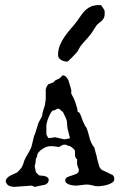

<svg xmlns="http://www.w3.org/2000/svg" viewBox="-20 -729 477 754"><path d="M289.6 -64Q289.1 -64.5 288.1 -67.1Q287.1 -69.8 286.1 -72.8Q285.2 -75.7 284.4 -78.1Q283.7 -80.6 283.7 -81.1Q282.7 -82.5 282.7 -85.2Q282.7 -87.9 282.7 -91.3Q282.7 -94.2 282.7 -97.2Q282.7 -100.1 283.7 -101.6Q276.9 -107.9 275.6 -113Q274.4 -118.2 274.4 -125V-135.3Q274.4 -136.2 273.4 -138.2Q272.5 -140.1 272 -141.1Q270.5 -142.1 266.4 -146.5Q262.2 -150.9 259.8 -151.9Q255.9 -155.3 250 -156.2Q244.1 -157.2 239.7 -160.6Q238.8 -160.6 235.1 -160.6Q231.4 -160.6 230.5 -161.1Q227.1 -160.2 222.4 -158Q217.8 -155.8 216.8 -154.8L211.9 -151.9L188 -154.8H176.3Q169.9 -154.8 163.1 -152.3Q156.2 -149.9 149.7 -146Q143.1 -142.1 137.5 -137Q131.8 -131.8 128.4 -126.5Q127.4 -125.5 126.5 -120.6Q125.5 -115.7 125.5 -114.7Q124.5 -111.8 122.6 -108.6Q120.6 -105.5 120.6 -101.6L119.6 -89.4L116.2 -76.7L120.6 -54.2Q120.6 -53.2 122.1 -51.8Q123.5 -50.3 125.5 -48.3Q130.9 -43 130.9 -42Q130.9 -41.5 132.6 -41Q134.3 -40.5 136.2 -40Q138.2 -39.6 140.1 -39.3Q142.1 -39.1 142.6 -39.1Q145.5 -39.1 150.4 -38.6Q155.3 -38.1 159.9 -36.1Q164.6 -34.2 168 -31Q171.4 -27.8 171.4 -22Q171.4 -16.1 167 -10.7Q162.6 -5.4 156.2 -3.4Q153.8 -2.9 148.4 -2Q143.1 -1 136.7 0.5Q130.4 2 124.5 3.2Q118.7 4.4 116.2 4.9L104.5 0L33.7 4.9Q27.3 3.9 22.7 2.9Q18.1 2 14.4 0Q10.7 -2 8.1 -5.4Q5.4 -8.8 2.4 -15.1Q2.4 -23.9 7.6 -29.5Q12.7 -35.2 20 -39.1Q27.3 -43 35.2 -46.1Q43 -49.3 47.9 -52.2Q47.9 -53.2 49.1 -54Q50.3 -54.7 51.3 -55.7Q55.7 -60.1 60.8 -65.9Q65.9 -71.8 68.4 -78.6Q68.8 -79.1 69.8 -81.5Q70.8 -84 71.8 -86.9Q72.8 -89.8 73.5 -92.3Q74.2 -94.7 74.2 -95.2Q79.6 -109.4 86.9 -120.8Q94.2 -132.3 99.6 -143.6Q100.1 -144 101.1 -146.5Q102.1 -148.9 103 -151.9Q104 -154.8 104.7 -157.2Q105.5 -159.7 105.5 -160.6L113.8 -195.3Q114.3 -195.8 115.2 -198Q116.2 -200.2 117.2 -202.6Q118.2 -205.1 118.9 -207Q119.6 -209 119.6 -209.5L128.4 -238.3Q131.3 -249 136 -256.1Q140.6 -263.2 145 -272.9L147.5 -287.1Q148.4 -289.1 149.4 -293.7Q150.4 -298.3 150.9 -298.8L156.2 -315.9Q156.2 -317.9 157 -321.3Q157.7 -324.7 158.2 -328.6Q158.7 -332.5 159.2 -336.2Q159.7 -339.8 159.7 -341.3V-378.4Q159.7 -379.9 160.9 -382.8Q162.1 -385.7 163.6 -388.9Q165 -392.1 167 -394.8Q168.9 -397.5 171.4 -398.9L188 -404.8Q189.5 -404.8 192.6 -408.4Q195.8 -412.1 196.8 -413.1L213.4 -420.9L226.1 -433.1Q234.4 -433.1 240 -426.5Q245.6 -419.9 249 -413.1Q249.5 -410.6 251.2 -405.3Q252.9 -399.9 254.6 -393.8Q256.3 -387.7 258.1 -382.3Q259.8 -377 259.8 -375V-360.8Q260.7 -359.9 261.7 -357.9Q262.7 -356 263.2 -355Q270 -343.8 274.9 -329.8Q279.8 -315.9 283.7 -301.8Q284.7 -292 284.9 -290.5Q285.2 -289.1 286.1 -289.1Q290.5 -289.1 292.7 -284.9Q294.9 -280.8 297.4 -275.4L303.2 -259.3Q303.2 -257.8 304.7 -254.6Q306.2 -251.5 308.1 -247.6Q310.1 -243.7 311.8 -240Q313.5 -236.3 314 -234.9Q314.5 -234.4 317.4 -230.5Q318.8 -228.5 319.8 -227.1Q320.3 -226.1 321.8 -221.9Q323.2 -217.8 324.7 -212.9Q326.2 -208 327.4 -203.9Q328.6 -199.7 328.6 -198.7Q331.1 -189 334.2 -179Q337.4 -168.9 342.8 -160.6Q342.8 -159.2 346.7 -154.5Q350.6 -149.9 351.1 -148.4L354 -135.3Q356 -127 357.9 -121.6Q359.9 -116.2 360.4 -110.8Q360.4 -109.4 361.6 -105Q362.8 -100.6 364.3 -95.5Q365.7 -90.3 366.9 -86.2Q368.2 -82 368.2 -81.1Q369.1 -75.7 373 -69.3Q377 -63 380.9 -61.5Q381.3 -61 384.5 -59.6Q387.7 -58.1 391.4 -56.4Q395 -54.7 398.2 -53.2Q401.4 -51.8 401.9 -51.8Q407.7 -47.9 412.8 -46.1Q418 -44.4 421.4 -42.2Q424.8 -40 426.8 -36.1Q428.7 -32.2 428.7 -24.4Q428.7 -17.1 420.9 -12Q413.1 -6.8 402.6 -3.7Q392.1 -0.5 381.6 1Q371.1 2.4 366.2 2.4Q353.5 2.4 343 -1Q332.5 -4.4 318.4 -4.4L280.3 0Q275.4 0 268.1 -0.7Q260.7 -1.5 253.7 -3.7Q246.6 -5.9 241.5 -9.8Q236.3 -13.7 236.3 -20.5Q236.3 -29.8 244.6 -33.4Q252.9 -37.1 262.9 -40Q272.9 -43 281.2 -47.1Q289.6 -51.3 289.6 -61.5ZM196.8 -189.9Q197.3 -189.9 200.4 -189.2Q203.6 -188.5 207.8 -187.5Q211.9 -186.5 216.1 -185.5Q220.2 -184.6 222.7 -184.1L233.9 -181.6Q234.4 -182.1 237.8 -182.6Q241.2 -183.1 245.1 -184.1L254.9 -186L245.6 -223.1Q244.6 -227.5 243.9 -235.1Q243.2 -242.7 243.2 -245.1Q243.2 -251.5 241.9 -256.1Q240.7 -260.7 238.8 -265.1Q236.8 -269.5 234.4 -274.2Q231.9 -278.8 229.5 -284.7Q228.5 -288.1 222.9 -292.5Q217.3 -296.9 213.4 -300.8Q211.9 -302.2 208.5 -302.2Q204.1 -302.2 199.7 -298.8Q195.3 -295.4 189.9 -295.4Q185.5 -295.4 180.9 -288.1Q176.3 -280.8 172.1 -271.2Q168 -261.7 165.3 -252.2Q162.6 -242.7 162.1 -238.3V-201.2Q163.1 -199.7 165 -195.3Q167 -190.9 168 -189.9Q168.9 -189 169.9 -187.7Q170.9 -186.5 172.9 -186.5Q173.8 -186.5 177.5 -187Q181.2 -187.5 185.1 -188.2Q189 -189 192.4 -189.5Q195.8 -189.9 196.8 -189.9ZM208 -512.7Q208 -533.7 215.3 -551.5Q222.7 -569.3 233.9 -585.4Q245.1 -601.6 258.3 -616.5Q271.5 -631.3 283.2 -647Q292.5 -660.2 300.3 -671.4Q308.1 -682.6 317.4 -690.9Q326.7 -699.2 339.1 -704.1Q351.6 -709 370.1 -709H377Q377.9 -707.5 380.1 -704.3Q382.3 -701.2 384.8 -697.5Q387.2 -693.8 389.2 -690.2Q391.1 -686.5 391.1 -685.1V-678.2Q391.1 -671.4 390.6 -667.5Q390.1 -663.6 387.2 -657.2Q383.8 -651.4 380.1 -647.9Q376.5 -644.5 372.8 -641.6Q369.1 -638.7 365.5 -635.7Q361.8 -632.8 358.4 -628.4Q356.9 -626.5 353.5 -620.8Q350.1 -615.2 349.1 -614.3Q343.3 -604 336.9 -595.7Q330.6 -587.4 324.2 -580.1Q317.9 -572.8 311 -565.4Q304.2 -558.1 297.4 -549.3Q296.4 -547.9 294.2 -544.4Q292 -541 289.8 -536.9Q287.6 -532.7 285.6 -529.3Q283.7 -525.9 283.2 -525.4Q281.2 -522.9 276.1 -517.3Q271 -511.7 265.1 -505.9Q259.3 -500 253.7 -494.6Q248 -489.3 246.1 -487.3H242.7Q237.3 -487.3 231.4 -488.8Q225.6 -490.2 220.2 -493.4Q214.8 -496.6 211.4 -501.2Q208 -505.9 208 -512.7Z"/></svg>

Font: IM FELL English SC
Style: Regular
Weight: 400
Designer: Igino Marini
Foundry: Igino Marini
Version: 3.00